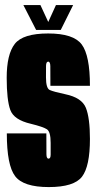

<svg xmlns="http://www.w3.org/2000/svg" viewBox="-20 -736 383 760"><path d="M173 4.5Q72.5 4.5 39.8 -38.8Q7 -82 7 -208H163.5Q163.5 -142.5 163.8 -125.2Q164 -108 172.2 -108Q180.5 -108 180.5 -124Q180.5 -140 180.5 -170.5Q180.5 -214.5 165.8 -224.2Q151 -234 102 -246Q35 -261.5 20.8 -300.8Q6.5 -340 6.5 -428Q6.5 -521 38.5 -562.2Q70.5 -603.5 170.8 -603.5Q271 -603.5 303.5 -560Q336 -516.5 336 -396.5H179.5Q179.5 -456 179.2 -474Q179 -492 170.8 -492Q162.5 -492 162.2 -475.2Q162 -458.5 162 -430Q162 -386.5 176.8 -379.8Q191.5 -373 238.5 -363Q303.5 -349.5 319.8 -309.5Q336 -269.5 336 -186Q336 -77.5 304.5 -36.5Q273 4.5 173 4.5ZM123 -617.5 72.5 -716H140L171 -649L201.5 -716H269.5L220.5 -617.5Z"/></svg>

Font: Anybody UltraCondensed ExtraBold
Style: Regular
Weight: 800
Width: 1
Designer: Tyler Finck
Foundry: Etcetera Type Company
Version: Version 1.010; ttfautohint (v1.8.3) -l 8 -r 50 -G 200 -x 14 